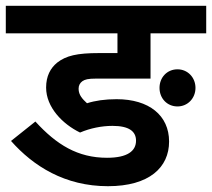

<svg xmlns="http://www.w3.org/2000/svg" viewBox="-20 -642 731 662"><path d="M368 -208C425 -208 449 -189 449 -157C449 -121 419 -98 349 -98C248 -98 175 -143 102 -223L18 -156C95 -69 204 0 352 0C495 0 563 -65 563 -154C563 -244 494 -300 382 -300C342 -300 308 -295 280 -286C265 -300 251 -314 251 -336C251 -348 256 -356 264 -362C273 -368 283 -371 312 -371H499V-527H691V-622H0V-527H385V-459H322C245 -459 208 -450 177 -426C154 -407 139 -380 139 -340C139 -272 196 -214 256 -185C291 -200 331 -208 368 -208ZM530 -339C530 -303 556 -275 592 -275C627 -275 654 -303 654 -339C654 -375 627 -403 592 -403C556 -403 530 -375 530 -339Z"/></svg>

Font: Noto Sans SemiBold
Style: Italic
Weight: 600
Italic angle: -12°
Designer: Monotype Design Team
Foundry: Monotype Imaging Inc.
Version: Version 2.013